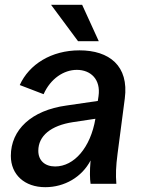

<svg xmlns="http://www.w3.org/2000/svg" viewBox="-20 -763 594 797"><path d="M168 14C248 14 320 -28 356 -97C352 -52 353 -20 356 0H463C460 -38 461 -72 468 -125L498 -354C516 -490 433 -554 310 -554C193 -554 101 -496 62 -410L161 -372C190 -437 245 -473 299 -473C356 -473 399 -434 389 -364L386 -344L256 -325C110 -305 25 -224 25 -116C25 -38 82 14 168 14ZM304 -592H390L321 -743H192ZM139 -137C139 -199 191 -242 283 -256L376 -270C356 -151 288 -72 209 -72C166 -72 139 -97 139 -137Z"/></svg>

Font: Ronzino Medium
Style: Italic
Weight: 500
Italic angle: -7.99998°
Designer: Nunzio Mazzaferro
Foundry: Collletttivo
Version: Version 1.000;Glyphs 3.3 (3337)